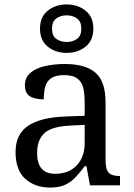

<svg xmlns="http://www.w3.org/2000/svg" viewBox="-20 -834 603 864"><path d="M205 10Q138 10 94 -29Q50 -68 50 -150Q50 -230 106.5 -268Q163 -306 278 -310L361 -313V-373Q361 -409 355 -436.5Q349 -464 329 -480Q309 -496 268 -496Q230 -496 210 -482Q190 -468 183.5 -443.5Q177 -419 177 -387Q135 -387 113.5 -401.5Q92 -416 92 -450Q92 -485 116.5 -506Q141 -527 182 -536.5Q223 -546 272 -546Q364 -546 409.5 -507Q455 -468 455 -373V-114Q455 -72 469 -57Q483 -42 517 -42H520V0H385L369 -86H361Q340 -58 320 -36.5Q300 -15 273.5 -2.5Q247 10 205 10ZM228 -52Q289 -52 325 -89.5Q361 -127 361 -191V-272L297 -269Q212 -265 179.5 -234.5Q147 -204 147 -145Q147 -52 228 -52ZM280 -596Q230 -596 195 -624Q160 -652 160 -705Q160 -758 195 -786Q230 -814 280 -814Q330 -814 365 -786Q400 -758 400 -705Q400 -652 365 -624Q330 -596 280 -596ZM280 -645Q307 -645 326.5 -659Q346 -673 346 -705Q346 -737 326.5 -751Q307 -765 280 -765Q253 -765 233.5 -751Q214 -737 214 -705Q214 -673 233.5 -659Q253 -645 280 -645Z"/></svg>

Font: Noto Serif Ahom
Style: Regular
Weight: 400
Designer: Monotype Design Team
Foundry: Monotype Imaging Inc.
Version: Version 2.007; ttfautohint (v1.8.4.7-5d5b)